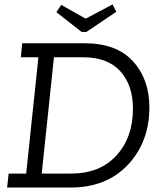

<svg xmlns="http://www.w3.org/2000/svg" viewBox="-20 -845 726 865"><path d="M348 -701 234 -790 256 -823 366 -761 487 -825 504 -792 369 -701ZM12 0 19 -63H98L153 -587H74L80 -650H362Q505 -650 579 -569Q653 -488 653 -361Q653 -206 556.5 -103Q460 0 297 0ZM300 -63Q430 -63 504.5 -144.5Q579 -226 579 -355Q579 -461 522 -524Q465 -587 355 -587H223L168 -63Z"/></svg>

Font: Zilla Slab Regular
Style: Italic
Weight: 400
Italic angle: -6°
Designer: Typotheque.com
Foundry: Typotheque type foundry
Version: Version 1.1; 2017; ttfautohint (v1.6)